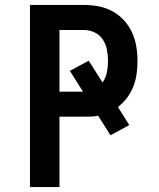

<svg xmlns="http://www.w3.org/2000/svg" viewBox="-20 -755 640 775"><path d="M101 0V-735H319Q349 -735 378 -729.5Q407 -724 433 -710Q459 -696 479.5 -674Q500 -652 512.5 -625Q525 -598 530 -568.5Q535 -539 535 -509Q535 -483 531.5 -457Q528 -431 518.5 -406.5Q509 -382 493 -360.5Q477 -339 456 -323L502 -250L426 -209L376 -288Q362 -285 347.5 -284.5Q333 -284 319 -284H220V0ZM220 -385H315L262 -469L338 -510L394 -422Q407 -441 411.5 -463.5Q416 -486 416 -509Q416 -532 411.5 -554.5Q407 -577 395 -595.5Q383 -614 362 -624Q341 -634 319 -634H220Z"/></svg>

Font: Iosevka Aile
Style: Bold
Weight: 700
Designer: Belleve Invis
Foundry: Belleve Invis
Version: Version 28.0.1; ttfautohint (v1.8.4)